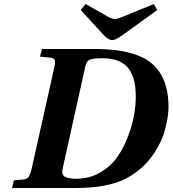

<svg xmlns="http://www.w3.org/2000/svg" viewBox="-20 -936 859 956"><path d="M382 -886 406 -916 512 -856Q538 -841 553 -841Q564 -841 595 -854L746 -916L763 -886L591 -762Q555 -736 539 -736Q520 -736 494 -764ZM40 0 49 -38 94 -42Q114 -43 122.5 -55.5Q131 -68 138 -98L249 -594Q256 -621 253 -634.5Q250 -648 230 -649L179 -654L189 -692H464Q644 -690 727 -627Q819 -557 819 -403Q819 -360 804 -299Q789 -238 753 -182Q697 -93 606 -46.5Q515 0 361 0ZM292 -97Q285 -67 302.5 -56.5Q320 -46 360 -46Q426 -46 479.5 -77.5Q533 -109 565 -155.5Q597 -202 618.5 -260Q640 -318 648 -366Q656 -414 656 -454Q656 -494 650 -524.5Q644 -555 627 -584.5Q610 -614 575.5 -630Q541 -646 490 -646Q442 -646 426 -638.5Q410 -631 405 -606Z"/></svg>

Font: Lingua Franca
Style: Bold Italic
Weight: 700
Italic angle: -13°
Version: Version 1.19